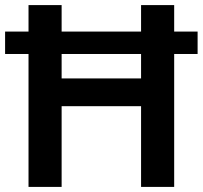

<svg xmlns="http://www.w3.org/2000/svg" viewBox="-20 -734 797 754"><path d="M92 0V-522H0V-610H92V-714H222V-610H534V-714H664V-610H756V-522H664V0H534V-317H222V0ZM222 -426H534V-522H222Z"/></svg>

Font: Noto Sans Symbols SemiBold
Style: Regular
Weight: 600
Version: Version 2.002